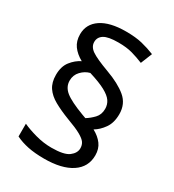

<svg xmlns="http://www.w3.org/2000/svg" viewBox="-185 -869 884 978"><g transform="rotate(30 256.5 -380.0)"><path d="M67 -395Q67 -445 91 -475.5Q115 -506 146 -521Q110 -541 90 -568.5Q70 -596 70 -636Q70 -696 121 -730.5Q172 -765 267 -765Q323 -765 362 -755.5Q401 -746 438 -731L411 -664Q377 -678 343 -687.5Q309 -697 261 -697Q201 -697 176.5 -681.5Q152 -666 152 -638Q152 -610 180 -590.5Q208 -571 284 -543Q361 -515 404 -479Q447 -443 447 -383Q447 -332 424 -299.5Q401 -267 372 -250Q407 -231 426.5 -204.5Q446 -178 446 -140Q446 -71 388.5 -33Q331 5 228 5Q173 5 132 -3.5Q91 -12 59 -28V-103Q91 -88 138 -75Q185 -62 232 -62Q306 -62 334 -83.5Q362 -105 362 -133Q362 -152 352.5 -166Q343 -180 315.5 -195.5Q288 -211 233 -231Q181 -251 143.5 -272Q106 -293 86.5 -322Q67 -351 67 -395ZM142 -405Q142 -368 173.5 -342.5Q205 -317 285 -287L307 -279Q330 -293 350.5 -314.5Q371 -336 371 -370Q371 -395 357.5 -415Q344 -435 310 -453.5Q276 -472 214 -491Q186 -484 164 -461Q142 -438 142 -405Z"/></g></svg>

Font: Noto Sans Avestan
Style: Regular
Weight: 400
Designer: Monotype Design Team
Foundry: Monotype Imaging Inc.
Version: Version 2.003; ttfautohint (v1.8.4.7-5d5b)